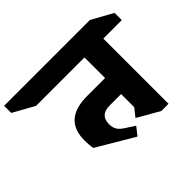

<svg xmlns="http://www.w3.org/2000/svg" viewBox="-312 -1049 1331 1331"><g transform="rotate(-45 353.5 -383.5)"><path d="M671 -629V10H600L439 -82L486 -141V-270H375Q279 -270 279 -182Q279 -148 293 -125.5Q307 -103 343 -81L405 -41L358 19L86 -142Q79 -176 79 -222Q79 -325 136.5 -376Q194 -427 311 -427H486V-629H11L-145 -716V-786H696L852 -700V-629Z"/></g></svg>

Font: Inknut Antiqua ExtraBold
Style: Regular
Weight: 800
Designer: Claus Eggers Sørensen
Foundry: Claus Eggers Sørensen
Version: Version 1.003; ttfautohint (v1.8.2) -l 8 -r 50 -G 200 -x 14 